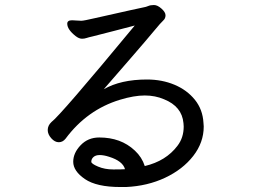

<svg xmlns="http://www.w3.org/2000/svg" viewBox="-20 -733 1040 768"><path d="M433.1 -55.2Q467.8 -55.2 480 -56.2Q471.2 -88.9 416 -106Q395 -112.8 378.9 -112.8Q362.8 -112.8 354 -105Q345.2 -97.2 345.2 -85.9Q345.2 -78.1 372.1 -66.7Q398.9 -55.2 433.1 -55.2ZM483.9 15.1H461.9Q366.2 15.1 319.6 -16.8Q272.9 -48.8 272.9 -85.9Q272.9 -121.1 302.5 -152.1Q332 -183.1 377 -183.1Q419.9 -183.1 455.6 -170.2Q491.2 -157.2 519.5 -130.6Q547.9 -104 559.1 -68.8Q644 -88.9 689.9 -149.9Q714.8 -182.1 714.8 -227.1L713.9 -240.2Q708 -307.1 636.2 -335.9Q601.1 -351.1 559.1 -351.1Q516.1 -351.1 460 -334Q328.1 -293.9 242.2 -178.2Q231 -164.1 215.1 -164.1Q199.2 -164.1 185.1 -179.9Q170.9 -195.8 170.9 -212.9Q170.9 -231 186 -245.1Q221.2 -271 519 -630.9Q506.8 -627.9 436.5 -609.4Q366.2 -590.8 350.6 -587.4Q335 -584 326.4 -581.1Q317.9 -578.1 308.1 -578.1Q295.9 -578.1 282.2 -588.9Q249 -615.2 249 -638.2Q249 -651.9 268.1 -651.9L305.2 -649.9Q314.9 -649.9 362.8 -661.1Q544.9 -702.1 554.4 -703.6Q564 -705.1 573 -709Q582 -712.9 595.9 -712.9Q609.9 -712.9 626 -698.5Q642.1 -684.1 642.1 -671.9Q642.1 -659.2 633.1 -651.1Q624 -643.1 595.9 -609.1Q567.9 -575.2 505.9 -503.7Q443.8 -432.1 395 -376Q462.9 -415 567.9 -415Q627.9 -415 678 -394Q728 -373 759.5 -334Q791 -294.9 793.9 -241.2L794.9 -227.1Q794.9 -163.1 752.9 -109.1Q710.9 -55.2 640.4 -22Q569.8 11.2 483.9 15.1Z"/></svg>

Font: LXGW WenKai Mono GB Screen
Style: Regular
Weight: 400
Monospace: yes
Designer: LXGW / Fontworks Inc.
Foundry: LXGW / Fontworks Inc.
Version: Version 1.510;January 18,2025